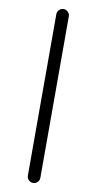

<svg xmlns="http://www.w3.org/2000/svg" viewBox="-110 -855 564 1120"><g transform="rotate(10 172.0 -295.0)"><path d="M135 183V-773Q135 -788 146 -799Q157 -810 172 -810Q187 -810 198 -799Q209 -788 209 -773V183Q209 198 198 209Q187 220 172 220Q157 220 146 209Q135 198 135 183Z"/></g></svg>

Font: Rounded Mplus 1c
Style: Regular
Weight: 400
Version: Version 1.059.20150529